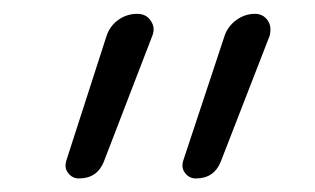

<svg xmlns="http://www.w3.org/2000/svg" viewBox="-20 -565 458 279"><path d="M130.9 -330.1Q121.1 -305.7 94.7 -305.7Q85 -305.7 79.1 -313.5Q75.2 -318.4 75.2 -324.2Q75.2 -327.1 76.2 -331.1L134.8 -512.7Q139.6 -527.3 151.9 -536.1Q164.1 -544.9 179.7 -544.9Q192.4 -544.9 199.2 -534.7Q206.1 -524.4 201.2 -512.7ZM300.8 -330.1Q291 -305.7 264.6 -305.7Q254.9 -305.7 249 -313.5Q245.1 -318.4 245.1 -324.2Q245.1 -327.1 246.1 -331.1L306.6 -513.7Q311.5 -527.3 323.7 -536.1Q335.9 -544.9 350.6 -544.9Q362.3 -544.9 369.1 -535.2Q373 -529.3 373 -522.5Q373 -518.6 372.1 -513.7Z"/></svg>

Font: irohamaru Light
Style: Regular
Weight: 200
Designer: [Source Han Sans]
Ryoko NISHIZUKA  (kana & ideographs); Paul D. Hunt (Latin, Greek & Cyrillic); Wenlong ZHANG  (bopomofo
Version: Version 1.01